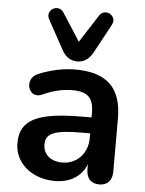

<svg xmlns="http://www.w3.org/2000/svg" viewBox="-55 -812 656 866"><g transform="rotate(5 273.5 -379.0)"><path d="M279 -536C310 -536 334 -553 350 -583L421 -714C444 -756 384 -789 360 -751L279 -625L198 -751C174 -789 114 -756 137 -714L209 -583C225 -553 248 -536 279 -536ZM226 10C295 10 346 -23 368 -78V-56C368 -15 389 8 427 8C464 8 485 -15 485 -56V-296C485 -435 417 -499 274 -499C227 -499 169 -489 108 -464C46 -439 73 -344 137 -374C186 -397 231 -405 270 -405C339 -405 366 -378 366 -311V-290H331C119 -290 43 -252 43 -145C43 -57 120 10 226 10ZM252 -76C197 -76 165 -107 165 -151C165 -202 207 -218 332 -218H366V-196C366 -126 317 -76 252 -76Z"/></g></svg>

Font: Nunito
Style: Bold
Weight: 700
Designer: Vernon Adams
Foundry: Vernon Adams
Version: Version 3.602